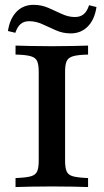

<svg xmlns="http://www.w3.org/2000/svg" viewBox="-20 -755 418 775"><path d="M42.7 0V-36.3Q83.9 -37.9 103.6 -43.1Q123.4 -48.4 129.8 -62.9Q136.3 -77.4 136.3 -105.6V-465.3Q136.3 -494.4 129.8 -508.5Q123.4 -522.6 103.6 -528.2Q83.9 -533.9 42.7 -534.7V-571Q65.3 -570.2 103.2 -569.4Q141.1 -568.5 191.1 -568.5Q237.1 -568.5 275 -569.4Q312.9 -570.2 335.5 -571V-534.7Q295.2 -533.9 275.4 -528.2Q255.6 -522.6 249.2 -508.5Q242.7 -494.4 242.7 -465.3V-105.6Q242.7 -77.4 249.2 -62.9Q255.6 -48.4 275.4 -43.1Q295.2 -37.9 335.5 -36.3V0Q312.9 -0.8 275 -1.6Q237.1 -2.4 191.1 -2.4Q141.1 -2.4 103.2 -1.6Q65.3 -0.8 42.7 0ZM265.3 -620.2Q233.9 -620.2 205.6 -632.7Q177.4 -645.2 151.2 -657.3Q125 -669.4 97.6 -669.4Q76.6 -669.4 63.3 -658.1Q50 -646.8 41.9 -622.6L12.1 -629.8Q19.4 -679 46.4 -707.3Q73.4 -735.5 115.3 -735.5Q147.6 -735.5 175.8 -723Q204 -710.5 230.2 -698.4Q256.5 -686.3 282.3 -686.3Q304 -686.3 317.7 -697.6Q331.5 -708.9 339.5 -733.9L369.4 -726.6Q362.1 -676.6 334.7 -648.4Q307.3 -620.2 265.3 -620.2Z"/></svg>

Font: Playfair 9pt SemiBold
Style: Regular
Weight: 600
Designer: Claus Eggers Sørensen
Foundry: Claus Eggers Sørensen
Version: Version 2.001;gftools[0.9.30]